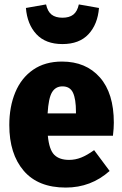

<svg xmlns="http://www.w3.org/2000/svg" viewBox="-20 -829 551 867"><path d="M490 -216H196Q202 -153 225 -130Q248 -107 292 -107Q320 -107 346.5 -117.5Q373 -128 405 -151L475 -57Q391 18 277 18Q152 18 87 -58Q22 -134 22 -264Q22 -347 49 -412Q76 -477 129.5 -514Q183 -551 260 -551Q368 -551 431 -479.5Q494 -408 494 -275Q494 -250 490 -216ZM323 -324Q323 -382 309.5 -410.5Q296 -439 262 -439Q231 -439 215 -412.5Q199 -386 195 -317H323ZM97 -793 188 -809Q195 -777 213 -763Q231 -749 262 -749Q293 -749 311 -763Q329 -777 336 -809L427 -793Q421 -719 379.5 -674.5Q338 -630 262 -630Q186 -630 144.5 -674.5Q103 -719 97 -793Z"/></svg>

Font: Fira Sans Condensed ExtraBold
Style: Regular
Weight: 800
Width: 3
Designer: Carrois Corporate & Edenspiekermann AG
Foundry: Carrois Corporate GbR & Edenspiekermann AG
Version: Version 4.203